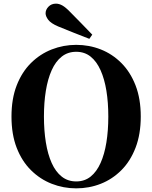

<svg xmlns="http://www.w3.org/2000/svg" viewBox="-20 -1013 835 1053"><path d="M486 -823 470 -800Q427 -816 384.5 -833.5Q342 -851 299 -868Q259 -885 244.5 -904.5Q230 -924 230 -940Q230 -960 246 -976.5Q262 -993 287 -993Q304 -993 322 -983Q340 -973 365 -947Q394 -918 424.5 -886.5Q455 -855 486 -823ZM398 20Q328 20 264 -5Q200 -30 150 -79.5Q100 -129 71.5 -202.5Q43 -276 43 -374Q43 -471 71.5 -544.5Q100 -618 150 -667.5Q200 -717 264 -742Q328 -767 398 -767Q469 -767 532.5 -742Q596 -717 645.5 -667.5Q695 -618 723.5 -544.5Q752 -471 752 -374Q752 -277 723.5 -203Q695 -129 645.5 -79.5Q596 -30 532.5 -5Q469 20 398 20ZM398 -18Q444 -18 477 -44.5Q510 -71 531.5 -119Q553 -167 563.5 -232Q574 -297 574 -374Q574 -451 563.5 -515.5Q553 -580 531.5 -628Q510 -676 477 -702.5Q444 -729 398 -729Q352 -729 318.5 -702.5Q285 -676 263.5 -628Q242 -580 231.5 -515.5Q221 -451 221 -374Q221 -297 231.5 -232Q242 -167 263.5 -119Q285 -71 318.5 -44.5Q352 -18 398 -18Z"/></svg>

Font: Noto Serif JP Black
Style: Regular
Weight: 900
Designer: Ryoko NISHIZUKA 西塚涼子 (kana & ideographs); Frank Grießhammer (Latin, Greek & Cyrillic); Wenlong ZHANG 张文龙 (bopomofo); San
Foundry: Adobe
Version: Version 2.003-H1;hotconv 1.1.1;makeotfexe 2.6.0